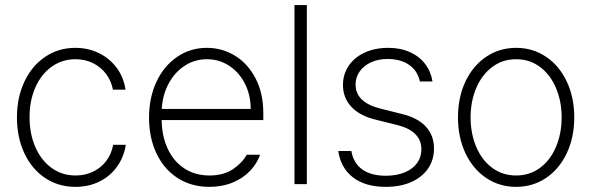

<svg xmlns="http://www.w3.org/2000/svg" viewBox="-20 -727 2334 758"><path d="M46.9 -263.7Q46.9 -341.8 76.2 -404.3Q105.5 -466.8 158 -502.4Q210.4 -538.1 277.3 -538.1Q328.1 -538.1 370.6 -517.3Q413.1 -496.6 440.7 -459.2Q468.3 -421.9 475.6 -373H425.8Q419.4 -407.2 399.2 -434.6Q378.9 -461.9 347.7 -477.5Q316.4 -493.2 278.3 -493.2Q225.6 -493.2 184.3 -463.9Q143.1 -434.6 119.9 -382.6Q96.7 -330.6 96.7 -264.6Q96.7 -198.7 119.6 -146.2Q142.6 -93.8 183.8 -64Q225.1 -34.2 278.3 -34.2Q315.9 -34.2 347.2 -49.1Q378.4 -64 399.2 -91.3Q419.9 -118.7 426.8 -155.3H476.6Q469.2 -106.9 442.1 -69.1Q415 -31.2 372.6 -10.3Q330.1 10.7 278.3 10.7Q210 10.7 157.5 -24.7Q105 -60.1 75.9 -122.6Q46.9 -185.1 46.9 -263.7Z M568.4 -262.7Q568.4 -341.3 597.7 -404.1Q627 -466.8 679.2 -502.4Q731.4 -538.1 796.9 -538.1Q856.9 -538.1 907.7 -507.1Q958.5 -476.1 989 -417.5Q1019.5 -358.9 1019.5 -280.3V-252.9H618.2Q619.1 -189 642.3 -139.4Q665.5 -89.8 707.8 -62Q750 -34.2 806.6 -34.2Q862.8 -34.2 899.7 -59.1Q936.5 -84 954.1 -116.2H1006.8Q995.1 -82 967.8 -53Q940.4 -23.9 899.2 -6.6Q857.9 10.7 806.6 10.7Q735.4 10.7 681.2 -24.2Q627 -59.1 597.7 -121.3Q568.4 -183.6 568.4 -262.7ZM969.7 -296.9Q969.7 -351.6 947 -396.5Q924.3 -441.4 884.8 -467.3Q845.2 -493.2 796.9 -493.2Q748.5 -493.2 709 -467.3Q669.4 -441.4 645.5 -396.5Q621.6 -351.6 618.7 -296.9Z M1191.4 0H1142.6V-707H1191.4Z M1509.8 -494.1Q1473.1 -494.1 1444.6 -481Q1416 -467.8 1399.9 -444.8Q1383.8 -421.9 1383.8 -393.6Q1383.8 -322.3 1483.4 -297.9L1565.4 -277.3Q1628.9 -262.2 1661.1 -227.3Q1693.4 -192.4 1693.4 -140.6Q1693.4 -96.2 1670.2 -62Q1647 -27.8 1604 -8.5Q1561 10.7 1502.9 10.7Q1422.9 10.7 1374.3 -26.1Q1325.7 -63 1315.4 -130.9H1367.2Q1375 -83.5 1409.9 -58.3Q1444.8 -33.2 1502.9 -33.2Q1544.9 -33.2 1576.9 -46.1Q1608.9 -59.1 1626.2 -82.8Q1643.6 -106.4 1643.6 -137.7Q1643.6 -173.3 1619.6 -197.5Q1595.7 -221.7 1547.9 -233.4L1465.8 -253.9Q1401.4 -269 1367.7 -304.7Q1334 -340.3 1334 -391.6Q1334 -434.1 1356.7 -467.5Q1379.4 -501 1419.9 -519.5Q1460.4 -538.1 1512.7 -538.1Q1561 -538.1 1598.4 -521.2Q1635.7 -504.4 1658.4 -474.6Q1681.2 -444.8 1687.5 -405.3H1637.7Q1628.9 -447.3 1595.5 -470.7Q1562 -494.1 1509.8 -494.1Z M1788.1 -263.7Q1788.1 -342.8 1817.6 -405.3Q1847.2 -467.8 1899.4 -502.9Q1951.7 -538.1 2017.6 -538.1Q2083.5 -538.1 2135.7 -502.9Q2188 -467.8 2217.5 -405.3Q2247.1 -342.8 2247.1 -263.7Q2247.1 -184.6 2217.5 -122.1Q2188 -59.6 2135.7 -24.4Q2083.5 10.7 2017.6 10.7Q1951.7 10.7 1899.4 -24.4Q1847.2 -59.6 1817.6 -122.1Q1788.1 -184.6 1788.1 -263.7ZM2197.3 -263.7Q2197.3 -327.1 2175 -379.6Q2152.8 -432.1 2112.1 -462.6Q2071.3 -493.2 2017.6 -493.2Q1963.9 -493.2 1923.1 -462.4Q1882.3 -431.6 1860.1 -379.4Q1837.9 -327.1 1837.9 -263.7Q1837.9 -199.7 1860.1 -147.2Q1882.3 -94.7 1923.1 -64.5Q1963.9 -34.2 2017.6 -34.2Q2071.3 -34.2 2112.1 -64.5Q2152.8 -94.7 2175 -147.2Q2197.3 -199.7 2197.3 -263.7Z"/></svg>

Font: Pretendard Std ExtraLight
Style: Regular
Weight: 200
Designer: Base glyphs from Inter by Rasmus Andersson; Hangeul glyphs from Noto Sans CJK(Source Han Sans) by Jang Soo-young and Kan
Foundry: Kil Hyung-jin
Version: Version 1.309